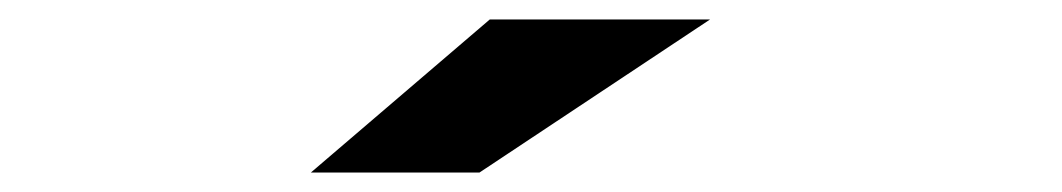

<svg xmlns="http://www.w3.org/2000/svg" viewBox="-20 -734 1090 197"><path d="M472 -557H299L482.5 -714H708.5Z"/></svg>

Font: Trispace Expanded ExtraBold
Style: Regular
Weight: 800
Width: 7
Designer: Tyler Finck
Foundry: Etcetera Type Company
Version: Version 1.210; ttfautohint (v1.8.3)